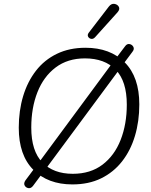

<svg xmlns="http://www.w3.org/2000/svg" viewBox="-20 -965 799 1013"><path d="M362 8Q233 8 156 -69Q79 -146 79 -291Q79 -381 102 -457.5Q125 -534 169.5 -591.5Q214 -649 280 -681Q346 -713 431 -713Q561 -713 638 -636Q715 -559 715 -414Q715 -325 692 -248Q669 -171 624 -113.5Q579 -56 513.5 -24Q448 8 362 8ZM364 -48Q457 -48 520.5 -96Q584 -144 616.5 -227Q649 -310 649 -413Q649 -537 590.5 -597Q532 -657 428 -657Q337 -657 273.5 -609Q210 -561 177.5 -478.5Q145 -396 145 -292Q145 -168 203.5 -108Q262 -48 364 -48ZM154 16Q143 30 129.5 27.5Q116 25 110 13.5Q104 2 114 -13L167 -84L189 -113L565 -622L587 -651L640 -721Q650 -735 663.5 -732.5Q677 -730 683.5 -718Q690 -706 679 -692L626 -621L605 -592L229 -84L206 -54ZM482 -769Q472 -758 461 -760Q450 -762 445 -771.5Q440 -781 448 -792L554 -930Q567 -947 583.5 -944.5Q600 -942 607 -929Q614 -916 600 -900Z"/></svg>

Font: Nunito Light
Style: Italic
Weight: 300
Italic angle: -9°
Designer: Vernon Adams
Foundry: Vernon Adams
Version: Version 3.601; ttfautohint (v1.8.2.53-6de2)